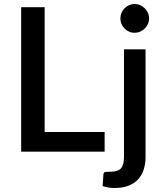

<svg xmlns="http://www.w3.org/2000/svg" viewBox="-20 -756 816 957"><path d="M202.5 -98V-720H85.5V0H501.5V-98ZM705.5 -510H598V26.5C598 53.2 592.9 72.1 582.8 83.2C572.6 94.4 554.8 100 529.5 100C516.8 100 508.2 100.5 503.8 101.5C499.2 102.5 496.5 106.3 495.5 113L491.5 171.5C501.2 174.5 510.7 176.8 520 178.5C529.3 180.2 539.8 181 551.5 181C579.2 181 602.8 177 622.2 169C641.8 161 657.7 150 670 136C682.3 122 691.3 105.6 697 86.7C702.7 67.9 705.5 47.8 705.5 26.5ZM723 -664C723 -674 721.1 -683.3 717.2 -692C713.4 -700.7 708.2 -708.3 701.5 -714.8C694.8 -721.3 687.2 -726.4 678.5 -730.3C669.8 -734.1 660.5 -736 650.5 -736C640.8 -736 631.8 -734.1 623.3 -730.3C614.8 -726.4 607.3 -721.3 600.8 -714.8C594.3 -708.3 589.2 -700.7 585.5 -692C581.8 -683.3 580 -674 580 -664C580 -654.3 581.8 -645.2 585.5 -636.5C589.2 -627.8 594.3 -620.3 600.8 -613.8C607.3 -607.3 614.8 -602.1 623.3 -598.3C631.8 -594.4 640.8 -592.5 650.5 -592.5C660.5 -592.5 669.8 -594.4 678.5 -598.3C687.2 -602.1 694.8 -607.3 701.5 -613.8C708.2 -620.3 713.4 -627.8 717.2 -636.5C721.1 -645.2 723 -654.3 723 -664Z"/></svg>

Font: Lato Semibold
Style: Regular
Weight: 600
Designer: Lukasz Dziedzic
Foundry: tyPoland Lukasz Dziedzic
Version: Version 2.006; 2014-01-15